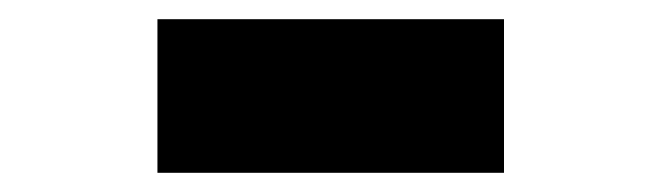

<svg xmlns="http://www.w3.org/2000/svg" viewBox="-20 -407 690 200"><path d="M144 -227V-387H505V-227Z"/></svg>

Font: Azeret Mono ExtraBold
Style: Regular
Weight: 800
Designer: Martin Vácha
Foundry: Displaay
Version: Version 1.002